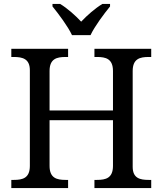

<svg xmlns="http://www.w3.org/2000/svg" viewBox="-20 -964 833 984"><path d="M349 -784H444C465 -829 513 -893 544 -931V-944H505C467 -921 426 -885 396 -853C366 -885 326 -921 288 -944H249V-931C280 -893 328 -829 349 -784ZM38 0H329V-42H316C271 -42 234 -51 234 -114V-348H559V-114C559 -51 522 -42 477 -42H464V0H755V-42H742C698 -42 660 -50 660 -109V-600C660 -663 697 -672 742 -672H755V-714H464V-672H477C522 -672 559 -663 559 -600V-398H234V-600C234 -663 271 -672 316 -672H329V-714H38V-672H51C95 -672 133 -663 133 -604V-114C133 -51 96 -42 51 -42H38Z"/></svg>

Font: Noto Serif Thai
Style: Regular
Weight: 400
Designer: Monotype Design Team
Foundry: Monotype Imaging Inc.
Version: Version 1.901